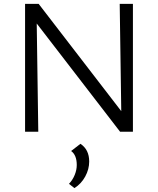

<svg xmlns="http://www.w3.org/2000/svg" viewBox="-20 -678 814 988"><path d="M664 -658V0H598L169 -557L177 0H109V-658H179L604 -106L596 -658ZM439 153Q439 193 418.5 230.5Q398 268 363 290L335 268Q354 248 364.5 222Q375 196 375 171Q375 120 346 99L394 62Q439 92 439 153Z"/></svg>

Font: Ysabeau SC
Style: Regular
Weight: 400
Designer: Christian Thalmann (Catharsis Fonts)
Version: Version 0.003